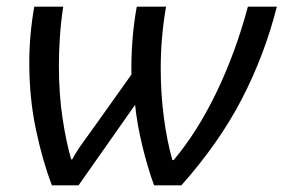

<svg xmlns="http://www.w3.org/2000/svg" viewBox="-20 -557 852 577"><path d="M136 0Q108 -73 88 -167.5Q68 -262 68 -369Q68 -452 83 -537H170Q163 -491 160 -446.5Q157 -402 157 -360Q157 -274 168 -201.5Q179 -129 194 -78H197Q211 -104 230.5 -130.5Q250 -157 269 -184L375 -333Q374 -383 378 -435.5Q382 -488 391 -537H479Q471 -491 467 -444.5Q463 -398 463 -352Q463 -275 472.5 -203.5Q482 -132 498 -76H502Q574 -162 631 -280.5Q688 -399 725 -537H812Q775 -391 706.5 -259Q638 -127 525 0H443Q424 -52 408 -117.5Q392 -183 386 -242L216 0Z"/></svg>

Font: Noto Sans
Style: Italic
Weight: 400
Italic angle: -12°
Designer: Monotype Design Team
Foundry: Monotype Imaging Inc.
Version: Version 2.013; ttfautohint (v1.8.4.7-5d5b)